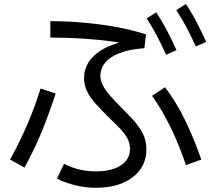

<svg xmlns="http://www.w3.org/2000/svg" viewBox="-20 -869 1040 945"><path d="M260.2 10.6 295.1 -62.6Q334.4 -42.9 373 -34.2Q411.6 -25.5 450.8 -25.5Q530.6 -25.5 575.2 -55.3Q619.8 -85.1 619.8 -135.7Q619.8 -165.9 605.4 -190.8Q591.1 -215.7 566.4 -241Q541.7 -266.3 511.4 -295.3Q479.1 -327.4 452.4 -356.7Q425.6 -386 409.6 -417.3Q393.7 -448.7 393.7 -484.4Q393.7 -526.6 414.4 -560.4Q435.2 -594.1 473.7 -619Q512.3 -643.8 565.7 -659.4Q619.1 -675 683.4 -680.2L676.6 -635.6Q617.6 -652.5 546.4 -662.9Q475.3 -673.3 394.7 -678.6Q314.2 -684 227.8 -684.2V-764.9Q317.6 -764.7 401.4 -756.7Q485.3 -748.7 560.3 -734.6Q635.4 -720.5 698.3 -699.7L690.8 -631.9Q617.1 -626.4 569 -607.9Q521 -589.4 497.7 -560.9Q474.3 -532.4 474.3 -495.3Q474.3 -472.1 486.5 -448.6Q498.6 -425 520 -400.3Q541.3 -375.6 569 -347.8Q605.4 -311.8 635.3 -279.1Q665.2 -246.5 682.9 -211.7Q700.5 -176.9 700.5 -133.7Q700.5 -77.7 670.3 -35.1Q640 7.6 584.2 31.4Q528.3 55.2 450 55.2Q403.3 55.2 354.8 43.9Q306.2 32.6 260.2 10.6ZM100.4 -44.2 29.6 -83.8Q77.1 -169.9 114.1 -255.6Q151.1 -341.4 179.8 -433.3L253.8 -408.7Q222.8 -312.8 186.2 -222.9Q149.6 -133.1 100.4 -44.2ZM970.8 -83.5 895.3 -56.5Q861 -156.9 820.6 -240.5Q780.2 -324.1 728.3 -397.5L792.2 -439.8Q847.9 -366.2 891.1 -277.4Q934.2 -188.7 970.8 -83.5ZM943.6 -640.4Q920.8 -691.1 897.6 -734.9Q874.4 -778.7 847.7 -819.1L894.8 -849.3Q924.9 -804.1 949.3 -756.7Q973.8 -709.2 995 -662.8ZM797.4 -599.5Q774.7 -650.2 751.5 -694.2Q728.3 -738.2 702 -778.6L749.1 -808.4Q778.8 -763.2 803.4 -715.8Q828.1 -668.3 848.9 -621.9Z"/></svg>

Font: Murecho Thin
Style: Regular
Weight: 100
Designer: Neil Summerour
Foundry: Positype
Version: Version 1.010